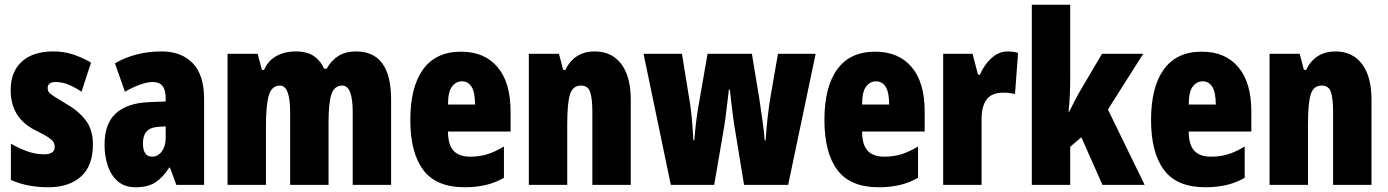

<svg xmlns="http://www.w3.org/2000/svg" viewBox="-20 -831 5855 810"><path d="M372 -221Q372 -132 322 -86.5Q272 -41 183 -41Q143 -41 103.5 -48Q64 -55 26 -72V-225Q56 -207 92.5 -193.5Q129 -180 166 -180Q211 -180 211 -212Q211 -221 206.5 -230Q202 -239 184.5 -251Q167 -263 128 -282Q25 -334 25 -451Q25 -528 72 -571Q119 -614 205 -614Q248 -614 286 -602Q324 -590 364 -567L324 -444Q299 -461 271.5 -473Q244 -485 215 -485Q181 -485 181 -459Q181 -450 185.5 -443Q190 -436 207 -425Q224 -414 259 -393Q309 -365 340.5 -325Q372 -285 372 -221Z M662 -614Q745 -614 793 -564.5Q841 -515 841 -414V-51H724L697 -124H694Q667 -82 635.5 -61.5Q604 -41 552 -41Q505 -41 476 -67Q447 -93 434 -134Q421 -175 421 -220Q421 -309 468.5 -352.5Q516 -396 607 -400L679 -403V-417Q679 -485 626 -485Q579 -485 507 -444L465 -564Q506 -588 555.5 -601Q605 -614 662 -614ZM649 -296Q583 -293 583 -227Q583 -170 622 -170Q646 -170 662.5 -192Q679 -214 679 -249V-298Z M1482 -614Q1630 -614 1630 -411V-51H1468V-358Q1468 -470 1424 -470Q1390 -470 1378 -432.5Q1366 -395 1366 -315V-51H1204V-358Q1204 -470 1161 -470Q1127 -470 1114.5 -430Q1102 -390 1102 -299V-51H940V-604H1067L1085 -536H1094Q1110 -574 1145 -594Q1180 -614 1228 -614Q1277 -614 1305.5 -593.5Q1334 -573 1347 -541H1358Q1377 -576 1407.5 -595Q1438 -614 1482 -614Z M1925 -613Q2024 -613 2079 -548Q2134 -483 2134 -361V-276H1870Q1870 -221 1893 -195.5Q1916 -170 1964 -170Q2002 -170 2035 -180Q2068 -190 2106 -213V-81Q2070 -60 2029 -50.5Q1988 -41 1940 -41Q1820 -41 1765.5 -114Q1711 -187 1711 -325Q1711 -464 1765 -538.5Q1819 -613 1925 -613ZM1929 -488Q1904 -488 1887 -466Q1870 -444 1870 -390H1984Q1984 -443 1969 -465.5Q1954 -488 1929 -488Z M2489 -614Q2561 -614 2601 -561Q2641 -508 2641 -411V-51H2479V-359Q2479 -414 2470 -442Q2461 -470 2431 -470Q2397 -470 2385 -434Q2373 -398 2373 -304V-51H2211V-604H2338L2356 -536H2365Q2403 -614 2489 -614Z M3079 -295Q3073 -332 3068 -375Q3063 -418 3059 -453H3055Q3050 -413 3045 -369.5Q3040 -326 3035 -296L2993 -51H2810L2695 -604H2857L2885 -431Q2893 -390 2898 -338.5Q2903 -287 2905 -239H2909Q2912 -278 2917.5 -322.5Q2923 -367 2933 -420L2965 -604H3152L3183 -417Q3191 -363 3197.5 -316.5Q3204 -270 3206 -239H3210Q3213 -286 3218.5 -336Q3224 -386 3232 -431L3262 -604H3421L3305 -51H3119Z M3672 -613Q3771 -613 3826 -548Q3881 -483 3881 -361V-276H3617Q3617 -221 3640 -195.5Q3663 -170 3711 -170Q3749 -170 3782 -180Q3815 -190 3853 -213V-81Q3817 -60 3776 -50.5Q3735 -41 3687 -41Q3567 -41 3512.5 -114Q3458 -187 3458 -325Q3458 -464 3512 -538.5Q3566 -613 3672 -613ZM3676 -488Q3651 -488 3634 -466Q3617 -444 3617 -390H3731Q3731 -443 3716 -465.5Q3701 -488 3676 -488Z M4230 -614Q4240 -614 4250 -613Q4260 -612 4275 -608L4262 -434Q4243 -440 4212 -440Q4164 -440 4142.5 -411.5Q4121 -383 4121 -329V-51H3959V-604H4083L4106 -516H4114Q4124 -539 4140.5 -561.5Q4157 -584 4180 -599Q4203 -614 4230 -614Z M4495 -509Q4495 -471 4493.5 -433.5Q4492 -396 4488 -360H4491Q4502 -383 4513 -404Q4524 -425 4533 -441L4629 -604H4803L4654 -369L4809 -51H4631L4542 -252L4495 -212V-51H4333V-811H4495Z M5050 -613Q5149 -613 5204 -548Q5259 -483 5259 -361V-276H4995Q4995 -221 5018 -195.5Q5041 -170 5089 -170Q5127 -170 5160 -180Q5193 -190 5231 -213V-81Q5195 -60 5154 -50.5Q5113 -41 5065 -41Q4945 -41 4890.5 -114Q4836 -187 4836 -325Q4836 -464 4890 -538.5Q4944 -613 5050 -613ZM5054 -488Q5029 -488 5012 -466Q4995 -444 4995 -390H5109Q5109 -443 5094 -465.5Q5079 -488 5054 -488Z M5614 -614Q5686 -614 5726 -561Q5766 -508 5766 -411V-51H5604V-359Q5604 -414 5595 -442Q5586 -470 5556 -470Q5522 -470 5510 -434Q5498 -398 5498 -304V-51H5336V-604H5463L5481 -536H5490Q5528 -614 5614 -614Z"/></svg>

Font: Noto Sans Tamil UI ExtraCondensed Black
Style: Regular
Weight: 900
Width: 2
Designer: Jelle Bosma - Monotype Design Team
Foundry: Monotype Imaging Inc.
Version: Version 2.004; ttfautohint (v1.8.4.7-5d5b)